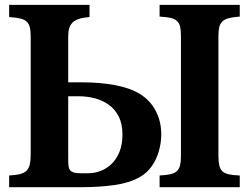

<svg xmlns="http://www.w3.org/2000/svg" viewBox="-20 -780 1040 800"><path d="M18.1 -759.8H353V-709Q326.7 -707 309.3 -701.4Q292 -695.8 282.2 -686Q272.5 -676.3 268.3 -662.1Q264.2 -647.9 264.2 -627.9V-437H318.8Q397.5 -437 459.5 -425.3Q521.5 -413.6 562 -389.2Q606.9 -361.3 629.4 -317.1Q651.9 -272.9 651.9 -221.2Q651.9 -184.6 641.8 -149.9Q631.8 -115.2 612.1 -87.2Q592.3 -59.1 562 -42Q520 -18.1 457.3 -9Q394.5 0 315.9 0H18.1V-48.8Q46.9 -50.3 64.2 -54.9Q81.5 -59.6 90.8 -68.8Q100.6 -78.6 104.2 -95.2Q107.9 -111.8 107.9 -137.2V-627Q107.9 -651.4 104.2 -666.3Q100.6 -681.2 90.8 -689.9Q81.5 -699.2 63.7 -703.1Q45.9 -707 18.1 -709ZM645 -759.8H979V-710.9Q950.7 -709 933.1 -704.3Q915.5 -699.7 905.8 -689.9Q896.5 -680.2 893.3 -666Q890.1 -651.9 890.1 -628.9V-129.9Q890.1 -106.9 893.6 -91.6Q897 -76.2 905.8 -66.9Q915.5 -57.6 933.3 -53.7Q951.2 -49.8 979 -48.8V0H645V-48.8Q672.9 -50.3 690.2 -54.2Q707.5 -58.1 716.8 -66.9Q726.6 -76.2 730.2 -90.8Q733.9 -105.5 733.9 -127.9V-628.9Q733.9 -652.3 730.7 -667.7Q727.5 -683.1 717.8 -691.9Q708.5 -701.2 691.2 -705.3Q673.8 -709.5 645 -710.9ZM264.2 -118.2Q264.2 -100.1 265.6 -88.4Q267.1 -76.7 272.9 -69.8Q278.8 -63.5 289.1 -60.8Q299.3 -58.1 314.9 -58.1H347.2Q374.5 -58.1 400.1 -68.1Q425.8 -78.1 446 -98.1Q466.3 -118.2 478.3 -148.4Q490.2 -178.7 490.2 -219.2Q490.2 -264.2 474.6 -294.7Q459 -325.2 432.9 -343.8Q406.7 -362.3 374.5 -370.6Q342.3 -378.9 309.1 -378.9H264.2Z"/></svg>

Font: BIZ UDPMincho
Style: Bold
Weight: 700
Designer: TypeBank Co., Ltd.
Foundry: Morisawa Inc.
Version: Version 1.06